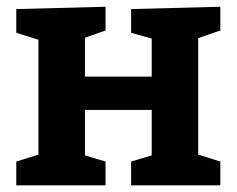

<svg xmlns="http://www.w3.org/2000/svg" viewBox="-20 -558 712 578"><path d="M29 0V-71.7L122.7 -101L95.7 -57V-471.3L131.7 -427L29 -459.3V-530.7L297.7 -537.7V-466.3L205.7 -433.7L235.7 -474.7V-290L199.7 -327.3H473L436.7 -290V-471.3L458.7 -435.7L374.7 -459.3V-530.7L643.3 -537.7V-466.3L549.3 -433.7L576.7 -474.7V-57L549.7 -101L643.3 -71.7V0H374.7V-71.7L459.7 -97L436.7 -57V-264.7L473 -227H199.7L235.7 -264.7V-57L212.7 -97L297.7 -71.7V0Z"/></svg>

Font: Bitter Thin
Style: Regular
Weight: 100
Designer: Sol Matas, and Bitter project Authors
Foundry: Sol Matas
Version: Version 2.002